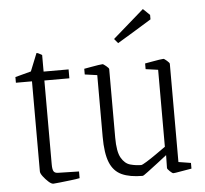

<svg xmlns="http://www.w3.org/2000/svg" viewBox="-49 -711 825 773"><g transform="rotate(-5 363.0 -324.5)"><path d="M136 10Q128 10 116.5 -0.5Q105 -11 95.5 -23.5Q86 -36 86 -44V-408H21V-431L85 -448L114 -520Q120 -520 136 -510V-443H237V-407H136V-68Q136 -47 141 -39.5Q146 -32 159 -32L243 -30V-3Q229 0 206 2.5Q183 5 162.5 7.5Q142 10 136 10Z M497 10Q445 10 412.5 -5Q380 -20 365 -57Q350 -94 350 -161V-410L300 -417V-440Q312 -442 328 -445Q344 -448 357.5 -450Q371 -452 375 -452Q378 -452 389 -443Q400 -434 400 -430V-153Q400 -96 414.5 -71Q429 -46 451 -40Q473 -34 495 -34Q499 -34 517 -45Q535 -56 557 -71.5Q579 -87 596 -99V-410L546 -417V-440Q558 -442 574 -445Q590 -448 603.5 -450Q617 -452 621 -452Q624 -452 634.5 -443Q645 -434 645 -430V-33L695 -25V-2Q675 1 651 5.5Q627 10 621 10Q617 10 607 0.5Q597 -9 597 -13L598 -65Q583 -53 560 -35.5Q537 -18 518.5 -4Q500 10 497 10ZM445 -531 430 -549 556 -659 583 -633V-615Q554 -597 517 -574.5Q480 -552 445 -531Z"/></g></svg>

Font: Grenze Gotisch ExtraLight
Style: Regular
Weight: 200
Designer: Renata Polastri
Foundry: Omnibus-Type
Version: Version 1.001